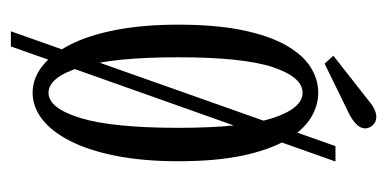

<svg xmlns="http://www.w3.org/2000/svg" viewBox="-204 -474 729 362"><g transform="rotate(90 161.0 -292.5)"><path d="M38.5 52 255 -560H284L67 52ZM154.5 11Q127.5 11 104.2 -7.2Q81 -25.5 63.2 -60.8Q45.5 -96 35.8 -147Q26 -198 26 -263.5Q26 -335 36.5 -385.2Q47 -435.5 65 -467Q83 -498.5 106 -513Q129 -527.5 154.5 -527.5Q179.5 -527.5 202.5 -513Q225.5 -498.5 243.8 -467Q262 -435.5 272.8 -385.2Q283.5 -335 283.5 -263.5Q283.5 -198 273.5 -147Q263.5 -96 245.8 -60.8Q228 -25.5 204.5 -7.2Q181 11 154.5 11ZM154.5 -19Q183.5 -19 202 -79.2Q220.5 -139.5 220.5 -263.5Q220.5 -386 202 -442Q183.5 -498 154.5 -498Q125 -498 106.2 -442Q87.5 -386 87.5 -263.5Q87.5 -139.5 106.2 -79.2Q125 -19 154.5 -19ZM99.5 -539.5 84.5 -556 170.5 -623.5Q177.5 -629.5 185.2 -633.2Q193 -637 199.5 -637Q206 -637 211 -634Q216 -631 219 -625.5Q221.5 -621 221.5 -616Q221.5 -606.5 212.5 -598.2Q203.5 -590 191.5 -584.5Z"/></g></svg>

Font: Imbue 24pt Light
Style: Regular
Weight: 300
Designer: Tyler Finck
Foundry: Etcetera Type Company
Version: Version 1.102